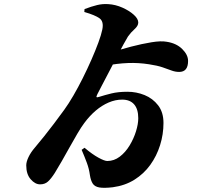

<svg xmlns="http://www.w3.org/2000/svg" viewBox="-20 -840 1040 929"><path d="M526 66Q483 71 460.5 67Q438 63 428.5 48Q419 33 415 7Q411 -23 400.5 -51.5Q390 -80 375 -115L389 -125Q427 -93 456.5 -77Q486 -61 499 -61Q532 -61 559.5 -82Q587 -103 607 -136Q627 -169 638 -204.5Q649 -240 649 -268Q649 -312 629 -335Q609 -358 571 -358Q538 -358 505.5 -344Q473 -330 443.5 -305Q414 -280 388 -245Q373 -225 354.5 -193.5Q336 -162 316.5 -127Q297 -92 278.5 -59.5Q260 -27 245 -3Q227 25 212 38.5Q197 52 174 52Q150 52 128.5 27.5Q107 3 107 -40Q107 -57 118 -80Q129 -103 148 -125Q171 -152 194 -181Q217 -210 241 -241.5Q265 -273 291 -309Q312 -338 335 -377.5Q358 -417 380.5 -462Q403 -507 422.5 -551.5Q442 -596 456 -634Q470 -672 475 -697Q483 -736 461.5 -751.5Q440 -767 388 -782L389 -796Q423 -809 450 -815.5Q477 -822 504 -820Q539 -818 572.5 -803Q606 -788 627.5 -768.5Q649 -749 649 -731Q649 -715 631 -699Q613 -683 599 -663Q592 -652 577 -624.5Q562 -597 543.5 -561.5Q525 -526 506.5 -490.5Q488 -455 473 -426.5Q458 -398 451 -384Q445 -372 447.5 -370Q450 -368 462 -372Q487 -380 519.5 -388Q552 -396 597 -396Q640 -396 679.5 -380Q719 -364 745 -330.5Q771 -297 771 -245Q771 -190 754.5 -137.5Q738 -85 707 -42Q676 1 630.5 29.5Q585 58 526 66ZM847 -492Q828 -492 809.5 -499Q791 -506 766 -514.5Q741 -523 701 -529Q650 -537 599 -535Q548 -533 490 -522L515 -585Q563 -601 615 -614.5Q667 -628 713 -635.5Q759 -643 786 -638Q833 -631 861.5 -603Q890 -575 890 -545Q890 -492 847 -492Z"/></svg>

Font: Noto Serif JP ExtraLight Black
Style: Regular
Weight: 900
Version: Version 2.003-H1;hotconv 1.1.1;makeotfexe 2.6.0